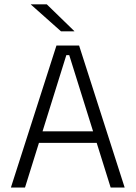

<svg xmlns="http://www.w3.org/2000/svg" viewBox="-20 -844 610 864"><path d="M29 0 234 -639H336L541 0H478L291.5 -596H278.5L92.5 0ZM138.5 -201V-253H431V-201ZM190.5 -824.5 314.5 -704V-703H254.5L119 -823.5V-824.5Z"/></svg>

Font: Anek Tamil Light
Style: Regular
Weight: 300
Designer: Aadarsh Rajan (Tamil), Yesha Goshar (Latin)
Foundry: Ek Type
Version: Version 1.003